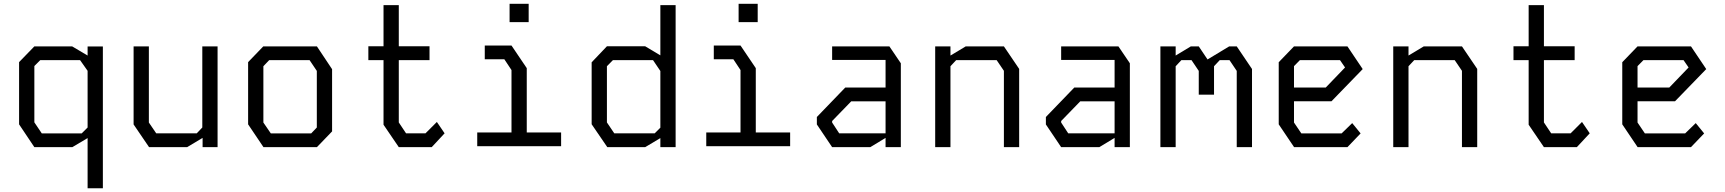

<svg xmlns="http://www.w3.org/2000/svg" viewBox="-20 -771 9040 1006"><path d="M160 -528 80 -445.5V-119.5L160 0H359L439 -47.5V215.5H519V-527.5H439V-480L358 -528ZM160 -130V-425L191 -456H399.5L439 -400V-103L408 -72H199Z M1040 -528V-103L1011 -72.5H798.5L760 -129V-528H680V-119L761 0H960.5L1041.5 -48.5V0H1120V-528Z M1359.5 -528 1280 -445.5V-119.5L1360.5 0H1640.5L1720 -82.5V-408.5L1640.5 -528ZM1360 -129V-424L1390.5 -456H1602L1640 -399.5V-103L1610.5 -72H1399Z M1989.5 -744H2069.5V-528.5H2230.5V-456H2069.5V-129.5L2107.5 -72.5H2209.5L2269 -132L2309.5 -72.5L2242 0H2069.5L1989.5 -117.5V-456H1910V-528.5H1989.5Z M2520 -532.5H2660L2740 -414V-77H2920V-5H2480.5V-77H2660V-404L2622.5 -460.5H2520ZM2650 -655V-751H2750V-655Z M3440 -744H3520V0H3440V-47.5L3360.5 0H3162L3080 -120V-444.5L3160 -528.5H3360.5L3440 -481ZM3160 -129.5 3198.5 -72.5H3410.5L3440 -102V-399L3401.5 -456H3191.5L3160 -424Z M3720 -532.5H3860L3940 -414V-77H4120V-5H3680.5V-77H3860V-404L3822.5 -460.5H3720ZM3850 -655V-751H3950V-655Z M4340 -528V-457H4620V-312.5H4409L4260 -158V-119L4340 0H4540L4620 -48.5V0H4700V-439.5L4640 -528ZM4340 -129V-137L4440 -240H4620V-72.5H4377Z M4880 -528V0H4960V-424L4990 -456H5202L5240 -400V0H5320V-410L5240 -528H5040L4960 -480V-528Z M5540 -528V-457H5820V-312.5H5609L5460 -158V-119L5540 0H5740L5820 -48.5V0H5900V-439.5L5840 -528ZM5540 -129V-137L5640 -240H5820V-72.5H5577Z M6060 -528V0H6140V-424L6170 -456H6223L6261 -399.5V-275H6341V-424L6371 -456H6422L6460 -399.5V0H6540V-409.5L6460 -528H6420.5L6307 -459.5L6261 -528H6219.5L6140 -480V-528Z M6760 -528 6680 -445V-119.5L6760.5 0H7040L7109 -72L7065 -126L7009.5 -72H6798.5L6760 -129V-240.5H6956.5L7120 -409L7040 -528ZM6760 -424.5 6791 -456H7001L7027.5 -417.5L6926.5 -312.5H6760Z M7280 -528V0H7360V-424L7390 -456H7602L7640 -400V0H7720V-410L7640 -528H7440L7360 -480V-528Z M7989.5 -744H8069.5V-528.5H8230.5V-456H8069.5V-129.5L8107.5 -72.5H8209.5L8269 -132L8309.5 -72.5L8242 0H8069.5L7989.5 -117.5V-456H7910V-528.5H7989.5Z M8560 -528 8480 -445V-119.5L8560.5 0H8840L8909 -72L8865 -126L8809.5 -72H8598.5L8560 -129V-240.5H8756.5L8920 -409L8840 -528ZM8560 -424.5 8591 -456H8801L8827.5 -417.5L8726.5 -312.5H8560Z"/></svg>

Font: Kode Mono
Style: Regular
Weight: 400
Monospace: yes
Designer: Isa Ozler
Foundry: Kadena LLC
Version: Version 1.000;gftools[0.9.28]